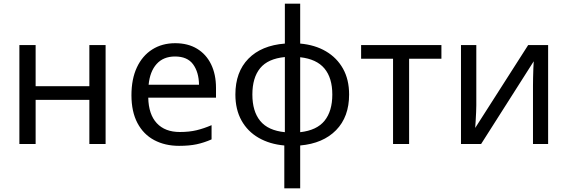

<svg xmlns="http://www.w3.org/2000/svg" viewBox="-20 -780 3075 1040"><path d="M173 -536V-313H464V-536H552V0H464V-239H173V0H85V-536Z M929 -546Q998 -546 1047.5 -516Q1097 -486 1123.5 -431.5Q1150 -377 1150 -304V-251H783Q785 -160 829.5 -112.5Q874 -65 954 -65Q1005 -65 1044.5 -74.5Q1084 -84 1126 -102V-25Q1085 -7 1045 1.5Q1005 10 950 10Q874 10 815.5 -21Q757 -52 724.5 -113.5Q692 -175 692 -264Q692 -352 721.5 -415Q751 -478 804.5 -512Q858 -546 929 -546ZM928 -474Q865 -474 828.5 -433.5Q792 -393 785 -321H1058Q1057 -389 1026 -431.5Q995 -474 928 -474Z M1606 -544Q1686 -537 1745.5 -502Q1805 -467 1838 -408Q1871 -349 1871 -268Q1871 -147 1800.5 -75Q1730 -3 1606 8V240H1520V8Q1441 1 1381 -33.5Q1321 -68 1288 -127.5Q1255 -187 1255 -268Q1255 -390 1325.5 -462Q1396 -534 1523 -544V-760H1606ZM1523 -471Q1431 -462 1389 -410.5Q1347 -359 1347 -268Q1347 -177 1389.5 -125Q1432 -73 1523 -64ZM1606 -64Q1696 -74 1738 -126Q1780 -178 1780 -268Q1780 -358 1737.5 -409Q1695 -460 1606 -470Z M2371 -462H2196V0H2109V-462H1936V-536H2371Z M2560 -209Q2560 -197 2559 -173Q2558 -149 2556.5 -125Q2555 -101 2554 -87L2841 -536H2949V0H2867V-316Q2867 -332 2867.5 -358Q2868 -384 2869 -409.5Q2870 -435 2871 -448L2586 0H2477V-536H2560Z"/></svg>

Font: Go Noto Current
Style: Regular
Weight: 400
Designer: Monotype Design Team
Foundry: Monotype Imaging Inc.
Version: Version 2.007; ttfautohint (v1.8) -l 8 -r 50 -G 200 -x 14 -D